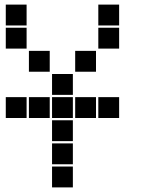

<svg xmlns="http://www.w3.org/2000/svg" viewBox="-20 -715 640 830"><path d="M6 -695Q5 -695 5 -695Q5 -695 5 -694V-606Q5 -605 5 -605Q5 -605 6 -605H94Q95 -605 95 -605Q95 -605 95 -606V-694Q95 -695 95 -695Q95 -695 94 -695ZM406 -695Q405 -695 405 -695Q405 -695 405 -694V-606Q405 -605 405 -605Q405 -605 406 -605H494Q495 -605 495 -605Q495 -605 495 -606V-694Q495 -695 495 -695Q495 -695 494 -695ZM6 -595Q5 -595 5 -595Q5 -595 5 -594V-506Q5 -505 5 -505Q5 -505 6 -505H94Q95 -505 95 -505Q95 -505 95 -506V-594Q95 -595 95 -595Q95 -595 94 -595ZM406 -595Q405 -595 405 -595Q405 -595 405 -594V-506Q405 -505 405 -505Q405 -505 406 -505H494Q495 -505 495 -505Q495 -505 495 -506V-594Q495 -595 495 -595Q495 -595 494 -595ZM106 -495Q105 -495 105 -495Q105 -495 105 -494V-406Q105 -405 105 -405Q105 -405 106 -405H194Q195 -405 195 -405Q195 -405 195 -406V-494Q195 -495 195 -495Q195 -495 194 -495ZM306 -495Q305 -495 305 -495Q305 -495 305 -494V-406Q305 -405 305 -405Q305 -405 306 -405H394Q395 -405 395 -405Q395 -405 395 -406V-494Q395 -495 395 -495Q395 -495 394 -495ZM206 -395Q205 -395 205 -395Q205 -395 205 -394V-306Q205 -305 205 -305Q205 -305 206 -305H294Q295 -305 295 -305Q295 -305 295 -306V-394Q295 -395 295 -395Q295 -395 294 -395ZM6 -295Q5 -295 5 -295Q5 -295 5 -294V-206Q5 -205 5 -205Q5 -205 6 -205H94Q95 -205 95 -205Q95 -205 95 -206V-294Q95 -295 95 -295Q95 -295 94 -295ZM106 -295Q105 -295 105 -295Q105 -295 105 -294V-206Q105 -205 105 -205Q105 -205 106 -205H194Q195 -205 195 -205Q195 -205 195 -206V-294Q195 -295 195 -295Q195 -295 194 -295ZM206 -295Q205 -295 205 -295Q205 -295 205 -294V-206Q205 -205 205 -205Q205 -205 206 -205H294Q295 -205 295 -205Q295 -205 295 -206V-294Q295 -295 295 -295Q295 -295 294 -295ZM306 -295Q305 -295 305 -295Q305 -295 305 -294V-206Q305 -205 305 -205Q305 -205 306 -205H394Q395 -205 395 -205Q395 -205 395 -206V-294Q395 -295 395 -295Q395 -295 394 -295ZM406 -295Q405 -295 405 -295Q405 -295 405 -294V-206Q405 -205 405 -205Q405 -205 406 -205H494Q495 -205 495 -205Q495 -205 495 -206V-294Q495 -295 495 -295Q495 -295 494 -295ZM206 -195Q205 -195 205 -195Q205 -195 205 -194V-106Q205 -105 205 -105Q205 -105 206 -105H294Q295 -105 295 -105Q295 -105 295 -106V-194Q295 -195 295 -195Q295 -195 294 -195ZM206 -95Q205 -95 205 -95Q205 -95 205 -94V-6Q205 -5 205 -5Q205 -5 206 -5H294Q295 -5 295 -5Q295 -5 295 -6V-94Q295 -95 295 -95Q295 -95 294 -95ZM206 5Q205 5 205 5Q205 5 205 6V94Q205 95 205 95Q205 95 206 95H294Q295 95 295 95Q295 95 295 94V6Q295 5 295 5Q295 5 294 5Z"/></svg>

Font: Doto Black
Style: Regular
Weight: 900
Monospace: yes
Version: Version 1.000